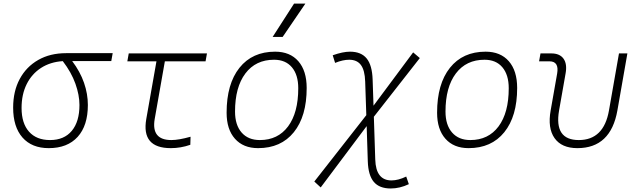

<svg xmlns="http://www.w3.org/2000/svg" viewBox="-20 -815 3556 1069"><path d="M251.5 9.8Q157.2 9.8 105.2 -49.3Q53.2 -108.4 53.2 -215.8Q53.2 -307.1 89.8 -375.2Q126.5 -443.4 192.9 -481.2Q259.3 -519 348.1 -519H607.4L599.6 -475.1H381.8Q426.3 -416 447.8 -354Q469.2 -292 469.2 -230.5Q469.2 -115.7 412.4 -53Q355.5 9.8 251.5 9.8ZM329.6 -474.6Q260.3 -470.2 208.5 -436.8Q156.7 -403.3 128.4 -346.2Q100.1 -289.1 100.1 -213.9Q100.1 -128.4 141.6 -81.8Q183.1 -35.2 258.8 -35.2Q336.9 -35.2 379.6 -86.4Q422.4 -137.7 422.4 -230.5Q422.4 -285.6 399.9 -348.9Q377.4 -412.1 329.6 -474.6Z M931.2 9.8Q766.1 9.8 794.4 -152.3L851.1 -473.6H689L696.8 -517.6H1132.3L1124.5 -473.6H897.9L841.3 -152.3Q821.3 -35.2 934.1 -35.2Q975.1 -35.2 1041 -53.7L1039.6 -8.8Q986.3 9.8 931.2 9.8Z M1417 9.8Q1334.5 9.8 1288.1 -42.5Q1241.7 -94.7 1241.7 -187.5Q1241.7 -347.7 1313.2 -437.5Q1384.8 -527.3 1511.7 -527.3Q1594.7 -527.3 1641.1 -474.1Q1687.5 -420.9 1687.5 -325.2Q1687.5 -167.5 1616 -78.9Q1544.4 9.8 1417 9.8ZM1426.8 -35.2Q1527.3 -35.2 1584 -111.3Q1640.6 -187.5 1640.6 -323.7Q1640.6 -398.4 1605.2 -440.4Q1569.8 -482.4 1505.9 -482.4Q1403.8 -482.4 1346.2 -406Q1288.6 -329.6 1288.6 -193.8Q1288.6 -119.1 1325.2 -77.1Q1361.8 -35.2 1426.8 -35.2ZM1498 -609.4 1617.2 -794.9H1680.2L1553.7 -609.4Z M1765.6 228.5 1730 195.8 2019.5 -173.8 2013.2 -361.3Q2011.2 -423.8 1989.5 -453.1Q1967.8 -482.4 1924.3 -482.4Q1888.7 -482.4 1845.7 -464.8L1832.5 -507.3Q1889.2 -527.3 1928.7 -527.3Q1990.7 -527.3 2021.5 -489.5Q2052.2 -451.7 2054.7 -371.6L2059.6 -226.6L2280.3 -523.4L2317.4 -491.7L2061.5 -165L2069.3 73.2Q2072.8 189.5 2159.7 189.5Q2197.3 189.5 2241.7 168L2256.3 210.4Q2205.6 234.4 2155.3 234.4Q2092.3 234.4 2061.3 197.8Q2030.3 161.1 2027.8 83.5L2021.5 -112.8Z M2588.9 9.8Q2506.3 9.8 2460 -42.5Q2413.6 -94.7 2413.6 -187.5Q2413.6 -347.7 2485.1 -437.5Q2556.6 -527.3 2683.6 -527.3Q2766.6 -527.3 2813 -474.1Q2859.4 -420.9 2859.4 -325.2Q2859.4 -167.5 2787.8 -78.9Q2716.3 9.8 2588.9 9.8ZM2598.6 -35.2Q2699.2 -35.2 2755.9 -111.3Q2812.5 -187.5 2812.5 -323.7Q2812.5 -398.4 2777.1 -440.4Q2741.7 -482.4 2677.7 -482.4Q2575.7 -482.4 2518.1 -406Q2460.4 -329.6 2460.4 -193.8Q2460.4 -119.1 2497.1 -77.1Q2533.7 -35.2 2598.6 -35.2Z M3194.8 9.8Q3106.9 9.8 3067.6 -45.9Q3028.3 -101.6 3045.9 -200.2L3082 -405.3Q3093.8 -473.6 3039.1 -473.6H2981.4L2989.3 -517.6H3049.8Q3096.7 -517.6 3117.7 -488Q3138.7 -458.5 3128.9 -405.3L3092.8 -200.2Q3064 -35.2 3202.6 -35.2Q3341.8 -35.2 3370.6 -200.2L3426.3 -517.6H3473.1L3417.5 -200.2Q3380.4 9.8 3194.8 9.8Z"/></svg>

Font: Cascadia Mono PL ExtraLight
Style: Italic
Weight: 200
Italic angle: -10°
Monospace: yes
Designer: Aaron Bell
Foundry: Saja Typeworks
Version: Version 2404.023; ttfautohint (v1.8.4)